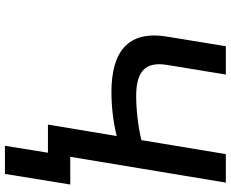

<svg xmlns="http://www.w3.org/2000/svg" viewBox="-99 -668 943 785"><g transform="rotate(90 372.5 -275.5)"><path d="M169 -727.3 130 -488.6C102.3 -325.6 193.5 -259.6 356.5 -259.6C419 -259.6 483.3 -267.8 536.2 -281.2L489.3 0H604.4L576 175.8H691.1L734.4 -91.3H621.1L726.6 -727.3H610.1L552.9 -382.1C499.6 -369 429 -360.8 373.2 -360.8C278.1 -360.8 229.4 -392.8 245.7 -488.6L284.8 -727.3Z"/></g></svg>

Font: Magic Ui Pro Semi Bold
Style: Italic
Weight: 600
Italic angle: -9.39999°
Designer: Stefan Endress, Andreas Faust
Version: Version 1.000;FEAKit 1.0